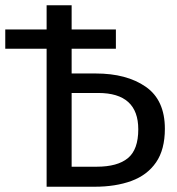

<svg xmlns="http://www.w3.org/2000/svg" viewBox="-20 -709 671 729"><path d="M339 0H157V-524H0V-597H157V-689H252V-597H420V-524H252V-430H343Q461 -430 533.5 -379.5Q606 -329 606 -220Q606 -141 572.5 -92.5Q539 -44 479 -22Q419 0 339 0ZM347 -76Q426 -76 465.5 -108.5Q505 -141 505 -218Q505 -356 353 -356H252V-76Z"/></svg>

Font: Trujillo
Style: Regular
Weight: 400
Designer: Fira Sans original fonts by bBox Type GmbH, Carrois Corporate GbR, & Edenspiekermann AG / Changes by Cristiano Sobral
Foundry: Fira Sans original fonts by bBox Type GmbH, Carrois Corporate GbR, & Edenspiekermann AG / Changes by Cristiano Sobral
Version: Version 4.301;October 17, 2021;FontCreator 14.0.0.2814 64-bi